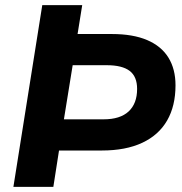

<svg xmlns="http://www.w3.org/2000/svg" viewBox="-20 -725 706 745"><path d="M32 0 144 -705H299L281 -593H414Q496 -593 551 -569.5Q606 -546 633.5 -501.5Q661 -457 661 -394Q661 -314 628.5 -257.5Q596 -201 532 -171Q468 -141 375 -141H209L187 0ZM228 -262H382Q446 -262 479 -292.5Q512 -323 512 -380Q512 -428 483 -450Q454 -472 394 -472H262Z"/></svg>

Font: Nunito Sans 12pt ExtraBold
Style: Italic
Weight: 800
Italic angle: -9°
Designer: Vernon Adams
Foundry: Vernon Adams
Version: Version 3.101;gftools[0.9.27]